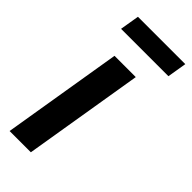

<svg xmlns="http://www.w3.org/2000/svg" viewBox="-231 -756 798 798"><g transform="rotate(45 168.0 -356.5)"><path d="M16.6 0 104 -529.3H229L141.6 0ZM336.4 -712.9 322.3 -627.9H43.9L58.1 -712.9Z"/></g></svg>

Font: Inter 24pt SemiBold
Style: Italic
Weight: 600
Italic angle: -9.3988°
Designer: Rasmus Andersson
Foundry: rsms
Version: Version 4.001;git-66647c0bb